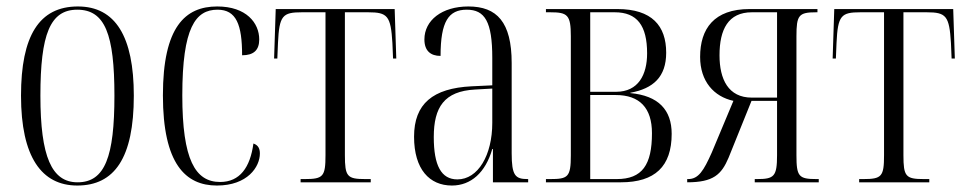

<svg xmlns="http://www.w3.org/2000/svg" viewBox="-20 -564 2989 594"><path d="M219 10C334 10 394 -75 394 -268C394 -451 337 -544 221 -544C101 -544 45 -453 45 -268C45 -78 109 10 219 10ZM220 0C140 0 105 -79 105 -268C105 -458 135 -534 219 -534C305 -534 334 -458 334 -268C334 -80 305 0 220 0Z M651 10C746 10 784 -48 784 -89C784 -104 779 -115 764 -120C754 -46 722 -1 661 -1C584 -1 544 -70 544 -269C544 -479 585 -534 653 -534C711 -534 729 -488 729 -393C765 -393 782 -409 782 -442C782 -493 742 -544 652 -544C553 -544 484 -481 484 -269C484 -57 554 10 651 10Z M910 0H1127V-10H1110C1054 -10 1047 -18 1047 -84V-526H1119C1179 -526 1189 -515 1194 -431L1196 -383H1206L1201 -536H833L828 -383H838L840 -431C844 -516 854 -526 914 -526H987V-84C987 -18 980 -10 923 -10H910Z M1378 10C1437 10 1482 -30 1503 -103H1505V0H1614V-10H1612C1574 -10 1563 -21 1563 -90V-369C1563 -496 1517 -544 1429 -544C1347 -544 1293 -501 1293 -442C1293 -407 1312 -391 1343 -391C1343 -498 1368 -534 1424 -534C1480 -534 1503 -497 1503 -385V-300L1439 -297C1319 -291 1261 -243 1261 -141C1261 -40 1309 10 1378 10ZM1395 -9C1345 -9 1322 -52 1322 -140C1322 -232 1354 -282 1450 -287L1503 -290V-184C1503 -84 1459 -9 1395 -9Z M1669 0H1901C2006 0 2058 -49 2058 -150C2058 -224 2017 -268 1930 -276V-277C2001 -290 2041 -326 2041 -401C2041 -484 1997 -536 1890 -536H1669V-526H1682C1736 -526 1746 -518 1746 -452V-83C1746 -16 1737 -10 1682 -10H1669ZM1886 -280H1806V-526H1882C1951 -526 1982 -485 1982 -399C1982 -333 1955 -280 1886 -280ZM1888 -10H1806V-270H1885C1959 -270 1997 -230 1997 -152C1997 -54 1967 -10 1888 -10Z M2106 0C2187 0 2212 -24 2234 -76L2305 -252H2384V-84C2384 -18 2375 -10 2322 -10H2315V0H2513V-10H2506C2451 -10 2444 -18 2444 -84V-452C2444 -517 2451 -526 2505 -526H2509V-536H2299C2189 -536 2146 -475 2146 -388C2146 -312 2189 -265 2249 -252L2182 -92C2157 -36 2141 -10 2109 -10H2106ZM2306 -262C2233 -262 2206 -319 2206 -393C2206 -473 2233 -526 2306 -526H2384V-262Z M2638 0H2855V-10H2838C2782 -10 2775 -18 2775 -84V-526H2847C2907 -526 2917 -515 2922 -431L2924 -383H2934L2929 -536H2561L2556 -383H2566L2568 -431C2572 -516 2582 -526 2642 -526H2715V-84C2715 -18 2708 -10 2651 -10H2638Z"/></svg>

Font: Noto Serif Display ExtraCondensed Light
Style: Regular
Weight: 300
Width: 2
Designer: Monotype Design Team
Foundry: Monotype Imaging Inc.
Version: Version 2.009